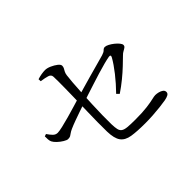

<svg xmlns="http://www.w3.org/2000/svg" viewBox="-136 -1026 1273 1273"><g transform="rotate(-45 500.0 -390.0)"><path d="M309.2 -737.2Q329.2 -743.7 348.5 -746.9Q367.8 -750 383.1 -750Q401.3 -750 425 -739.5Q448.8 -728.9 466.2 -715.3Q483.7 -701.6 483.7 -689.7Q483.7 -678.2 478.8 -669.5Q473.9 -660.7 468.3 -650.4Q462.8 -640.1 460.4 -625Q457.4 -603 454.2 -562.4Q451 -521.8 448.3 -471.3Q445.6 -420.8 443.2 -367.8Q440.9 -314.7 440.1 -267Q439.3 -219.4 440.1 -184.3Q440.9 -153.7 445 -135.4Q449.1 -117 462 -108Q474.8 -99 501.6 -96.4Q528.4 -93.8 574 -93.8Q643.3 -93.8 684.9 -99.4Q726.5 -104.9 748.9 -110.4Q771.2 -115.9 782.1 -115.9Q795.7 -115.9 811.4 -111.9Q827.2 -107.9 838.3 -99.7Q849.4 -91.5 849.4 -77.8Q849.4 -64.4 836.1 -57.3Q822.7 -50.2 802.7 -46.6Q780.3 -42.8 746.1 -38.7Q711.9 -34.7 674.8 -32.4Q637.6 -30.1 603.9 -30.1Q525.8 -30.1 477.9 -37.8Q430 -45.6 408.3 -75.5Q386.5 -105.4 385 -170.6Q384.2 -210.6 384.7 -259Q385.2 -307.3 386.5 -353.2Q387.8 -399.1 388.5 -431.3Q389.3 -463.5 390.2 -499.6Q391.1 -535.6 391.4 -570.7Q391.7 -605.7 391.9 -634.5Q392.1 -663.2 390.9 -680Q389.7 -699.4 368.2 -705.9Q346.7 -712.5 310.2 -717.8ZM87.3 -445.6Q102 -423.5 115.8 -409.7Q129.7 -396 148.2 -396Q162.6 -396 195.2 -403.4Q227.8 -410.8 267.6 -422Q307.4 -433.1 344.2 -444.3Q381 -455.5 404 -462.3Q433.2 -471.1 475.8 -483.5Q518.4 -495.9 564.6 -508.8Q610.9 -521.7 652.1 -533Q693.4 -544.3 719.7 -551.8Q741.2 -558.3 750.5 -568.2Q759.7 -578.1 770.6 -578.1Q782.1 -578.1 798.5 -569.6Q814.9 -561 830.8 -548.3Q846.8 -535.6 857.5 -522.4Q868.3 -509.2 868.3 -499.7Q868.3 -489.4 860 -483.2Q851.8 -476.9 839.8 -470.8Q827.8 -464.7 816.5 -452.9Q795.8 -432.4 765.4 -403.6Q735 -374.8 698.5 -345Q662.1 -315.1 621.6 -288L604.6 -304.9Q652.2 -353.4 692.2 -404.2Q732.2 -455.1 754.8 -495.5Q760.4 -505.3 757.5 -510Q754.5 -514.7 743.5 -512.7Q725 -509.7 692.1 -501.1Q659.3 -492.5 620.1 -480.5Q581 -468.5 540.9 -455.5Q500.7 -442.5 465.9 -431.3Q431.1 -420.1 408.5 -411.9Q383.7 -403.9 352.1 -392.8Q320.4 -381.7 288.9 -370.4Q257.5 -359 233.2 -348.2Q215.7 -340.2 206.5 -333.2Q197.3 -326.3 189.6 -322Q181.8 -317.8 167.5 -317.8Q156.8 -317.8 137.5 -329.5Q118.2 -341.1 101.1 -357.1Q84 -373.1 77.4 -386.8Q72.5 -397.1 71.5 -411.4Q70.4 -425.7 70.8 -440Z"/></g></svg>

Font: Noto Serif HK
Style: Regular
Weight: 200
Designer: Ryoko NISHIZUKA 西塚涼子 (kana & ideographs); Frank Grießhammer (Latin, Greek & Cyrillic); Wenlong ZHANG 张文龙 (bopomofo); San
Foundry: Adobe
Version: Version 2.001;hotconv 1.1.0;makeotfexe 2.6.0